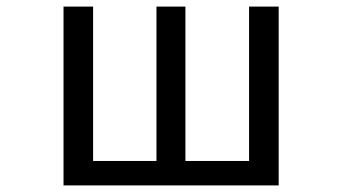

<svg xmlns="http://www.w3.org/2000/svg" viewBox="-20 -563 1040 583"><path d="M172.9 0V-543H262.7V-74.2H455.1V-543H543V-74.2H736.3V-543H826.2V0Z"/></svg>

Font: Gen Shin Gothic Monospace Regular
Style: Regular
Weight: 400
Designer: [Source Han Sans]
Ryoko NISHIZUKA  (kana & ideographs); Paul D. Hunt (Latin, Greek & Cyrillic); Wenlong ZHANG  (bopomofo
Version: Version 1.002.20150607